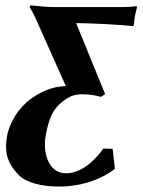

<svg xmlns="http://www.w3.org/2000/svg" viewBox="-20 -455 525 707"><path d="M351.4 -98.3 367.2 -108.3 260.3 -370C334.8 -368.7 404.8 -365 470.4 -359L472.9 -362C473.5 -372.7 474.9 -384.3 477.1 -397C478.9 -407.3 484.7 -429 484.7 -429L483.3 -432C467.6 -430 448.7 -429 426.7 -429H174.7C156.1 -429 117.1 -432.8 94.8 -435C91.5 -435 89 -432 88.7 -429C92.5 -423.7 100.9 -410.2 111.3 -387L222.4 -138C175.5 -136.7 137.1 -120.7 97.7 -94C49.7 -60 15.2 -6 5.6 48C3.3 61.2 2.2 73.3 2.2 84.5C2.2 127.5 18.7 158.5 49.6 190C76.7 217.7 134.2 232 196.2 232C288.9 232 358.5 200 399.1 170L403 165L394.7 93L360.9 92C321.4 146 274.1 183 222.8 183C167.4 183 145.2 127.7 145.2 76.9C145.2 66.9 146 57.2 147.6 48C159.3 -18 174.7 -50.9 204.6 -76.3C231.6 -99.3 253.1 -108 283.1 -108C308.8 -108 337.6 -102.9 351.4 -98.3Z"/></svg>

Font: Linux Biolinum O 
Style: Bold Italic
Weight: 700
Designer: Philipp H. Poll
Foundry: Philipp H. Poll
Version: Version 1.3.2